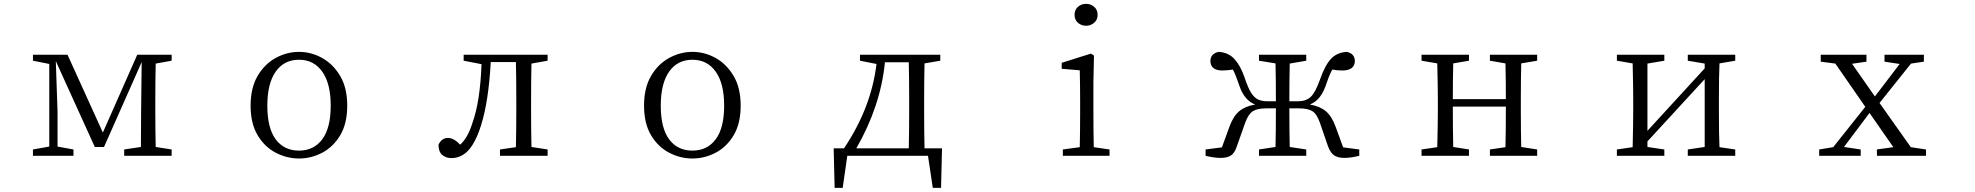

<svg xmlns="http://www.w3.org/2000/svg" viewBox="-20 -792 10040 976"><path d="M147.5 0V-32.2L230.5 -46.9V-466.8L147.5 -483.4V-513.7H323.2L502.9 -118.2L677.7 -513.7H852.5V-483.4L771.5 -468.8Q769.5 -386.7 769.5 -286.1V-227.5Q769.5 -127 771.5 -44.9L852.5 -32.2V0H611.3V-32.2L696.3 -44.9L697.3 -224.6L700.2 -476.6L508.8 -44.9H461.9L263.7 -481.4L272.5 -224.6V-46.9L353.5 -32.2V0Z M1253.9 -254.9Q1253.9 -345.7 1289.6 -406.2Q1325.2 -466.8 1381.8 -497.6Q1438.5 -528.3 1500 -528.3Q1561.5 -528.3 1617.2 -497.6Q1672.9 -466.8 1709 -406.2Q1745.1 -345.7 1745.1 -254.9Q1745.1 -164.1 1709.5 -104.5Q1673.8 -44.9 1617.7 -15.6Q1561.5 13.7 1500 13.7Q1438.5 13.7 1381.8 -15.6Q1325.2 -44.9 1289.6 -104.5Q1253.9 -164.1 1253.9 -254.9ZM1338.9 -254.9Q1338.9 -141.6 1381.3 -84Q1423.8 -26.4 1500 -26.4Q1575.2 -26.4 1618.2 -84Q1661.1 -141.6 1661.1 -254.9Q1661.1 -367.2 1618.2 -427.7Q1575.2 -488.3 1500 -488.3Q1423.8 -488.3 1381.3 -427.7Q1338.9 -367.2 1338.9 -254.9Z M2209 -56.6Q2225.6 -90.8 2256.8 -90.8Q2287.1 -90.8 2319.3 -56.6Q2358.4 -91.8 2381.8 -168Q2420.9 -276.4 2427.7 -465.8L2336.9 -483.4V-513.7H2763.7V-483.4L2681.6 -468.8Q2679.7 -386.7 2679.7 -286.1V-227.5Q2679.7 -127 2681.6 -44.9L2763.7 -32.2V0H2521.5V-32.2L2602.5 -43.9Q2604.5 -127.9 2604.5 -227.5V-286.1Q2604.5 -395.5 2602.5 -476.6H2474.6Q2463.9 -278.3 2425.8 -156.2Q2387.7 -34.2 2330.1 -2.9Q2303.7 11.7 2275.4 11.7Q2246.1 11.7 2227.5 -4.9Q2209 -21.5 2209 -56.6Z M3253.9 -254.9Q3253.9 -345.7 3289.6 -406.2Q3325.2 -466.8 3381.8 -497.6Q3438.5 -528.3 3500 -528.3Q3561.5 -528.3 3617.2 -497.6Q3672.9 -466.8 3709 -406.2Q3745.1 -345.7 3745.1 -254.9Q3745.1 -164.1 3709.5 -104.5Q3673.8 -44.9 3617.7 -15.6Q3561.5 13.7 3500 13.7Q3438.5 13.7 3381.8 -15.6Q3325.2 -44.9 3289.6 -104.5Q3253.9 -164.1 3253.9 -254.9ZM3338.9 -254.9Q3338.9 -141.6 3381.3 -84Q3423.8 -26.4 3500 -26.4Q3575.2 -26.4 3618.2 -84Q3661.1 -141.6 3661.1 -254.9Q3661.1 -367.2 3618.2 -427.7Q3575.2 -488.3 3500 -488.3Q3423.8 -488.3 3381.3 -427.7Q3338.9 -367.2 3338.9 -254.9Z M4217.8 -38.1H4270.5Q4409.2 -245.1 4435.5 -466.8L4351.6 -483.4V-513.7H4759.8V-483.4L4679.7 -469.7Q4677.7 -387.7 4677.7 -286.1V-227.5Q4677.7 -121.1 4679.7 -38.1H4768.6L4763.7 163.1H4721.7L4697.3 0H4287.1L4263.7 163.1H4222.7ZM4333 -38.1H4599.6Q4601.6 -122.1 4601.6 -227.5V-286.1Q4601.6 -394.5 4599.6 -475.6H4478.5Q4456.1 -252 4333 -38.1ZM4439.5 -483.4Z M5377 -442.4V-472.7L5525.4 -519.5L5541 -509.8L5538.1 -372.1V-224.6Q5538.1 -126 5540 -43.9L5620.1 -32.2V0H5382.8V-32.2L5468.8 -43.9Q5470.7 -126 5470.7 -224.6V-276.4Q5470.7 -359.4 5468.8 -434.6ZM5442.4 -716.8Q5442.4 -742.2 5459.5 -757.3Q5476.6 -772.5 5501 -772.5Q5524.4 -772.5 5542 -757.3Q5559.6 -742.2 5559.6 -716.8Q5559.6 -691.4 5542 -676.3Q5524.4 -661.1 5501 -661.1Q5476.6 -661.1 5459.5 -676.3Q5442.4 -691.4 5442.4 -716.8Z M6108.4 0V-32.2L6191.4 -43L6229.5 -147.5Q6249 -201.2 6279.3 -226.6Q6309.6 -252 6360.4 -260.7Q6303.7 -282.2 6278.3 -361.3Q6260.7 -414.1 6247.1 -438.5Q6225.6 -434.6 6194.3 -433.6Q6134.8 -433.6 6132.8 -480.5Q6132.8 -519.5 6174.8 -528.3Q6223.6 -525.4 6253.9 -493.2Q6284.2 -460.9 6304.7 -403.3Q6324.2 -344.7 6339.8 -320.3Q6355.5 -295.9 6374.5 -286.6Q6393.6 -277.3 6420.9 -277.3H6465.8Q6465.8 -388.7 6463.9 -469.7L6379.9 -483.4V-513.7H6620.1V-483.4L6536.1 -468.8Q6534.2 -386.7 6534.2 -277.3H6579.1Q6619.1 -277.3 6643.1 -299.8Q6667 -322.3 6691.4 -391.6Q6715.8 -460.9 6746.1 -493.2Q6776.4 -525.4 6826.2 -528.3Q6867.2 -519.5 6867.2 -480.5Q6865.2 -434.6 6804.7 -433.6Q6775.4 -433.6 6752.9 -438.5Q6739.3 -416 6724.6 -372.1Q6710 -327.1 6689.9 -300.3Q6669.9 -273.4 6638.7 -260.7Q6689.5 -252 6719.7 -226.6Q6750 -201.2 6769.5 -147.5L6807.6 -43L6889.6 -32.2V0Q6845.7 10.7 6814.5 10.7Q6783.2 10.7 6763.7 -1Q6744.1 -12.7 6730.5 -48.8L6689.5 -168Q6673.8 -212.9 6650.9 -227.1Q6627.9 -241.2 6583 -241.2H6534.2Q6534.2 -127 6536.1 -44.9L6620.1 -32.2V0H6379.9V-32.2L6463.9 -44.9Q6465.8 -127 6465.8 -241.2H6417Q6372.1 -241.2 6349.1 -227.1Q6326.2 -212.9 6309.6 -168L6267.6 -48.8Q6255.9 -12.7 6236.3 -1Q6216.8 10.7 6184.6 10.7Q6152.3 10.7 6108.4 0ZM6812.5 -32.2Z M7206.1 0V-32.2L7286.1 -43.9Q7289.1 -167 7289.1 -227.5V-286.1Q7289.1 -346.7 7286.1 -469.7L7206.1 -483.4V-513.7H7447.3V-483.4L7367.2 -469.7Q7365.2 -389.6 7365.2 -288.1H7634.8Q7634.8 -389.6 7632.8 -469.7L7553.7 -483.4V-513.7H7793.9V-483.4L7712.9 -469.7Q7710.9 -387.7 7710.9 -286.1V-227.5Q7710.9 -127 7712.9 -44.9L7793.9 -32.2V0H7553.7V-32.2L7632.8 -43.9Q7634.8 -126 7634.8 -250H7365.2Q7365.2 -127 7367.2 -44.9L7447.3 -32.2V0Z M8199.2 0V-32.2L8279.3 -43.9Q8282.2 -169.9 8282.2 -227.5V-286.1Q8282.2 -346.7 8279.3 -469.7L8199.2 -483.4V-513.7H8440.4V-483.4L8354.5 -468.8V-127L8645.5 -444.3V-468.8L8559.6 -483.4V-513.7H8800.8V-483.4L8720.7 -469.7Q8717.8 -408.2 8717.8 -286.1V-227.5Q8717.8 -106.4 8720.7 -43.9L8800.8 -32.2V0H8559.6V-32.2L8645.5 -44.9V-389.6L8354.5 -73.2V-44.9L8440.4 -32.2V0ZM8316.4 -32.2ZM8681.6 -483.4Z M9227.5 0V-32.2L9298.8 -43.9L9461.9 -249L9309.6 -468.8L9235.4 -478.5V-513.7H9467.8V-478.5L9394.5 -467.8L9510.7 -301.8L9636.7 -466.8L9559.6 -478.5V-513.7H9759.8V-478.5L9694.3 -468.8L9534.2 -268.6L9693.4 -43.9L9770.5 -32.2V0H9521.5L9520.5 -32.2L9604.5 -43.9L9483.4 -217.8L9353.5 -44.9L9438.5 -32.2V0ZM9289.1 -32.2ZM9302.7 -478.5ZM9343.8 -32.2ZM9386.7 -478.5ZM9612.3 -32.2ZM9645.5 -478.5ZM9702.1 -32.2ZM9702.1 -478.5Z"/></svg>

Font: GenEi Koburi Mincho v6
Style: Regular
Weight: 400
Designer: o_tamon (Modified)
Foundry: o_tamon / Adobe Systems Incorporated
Version: Version 6.1